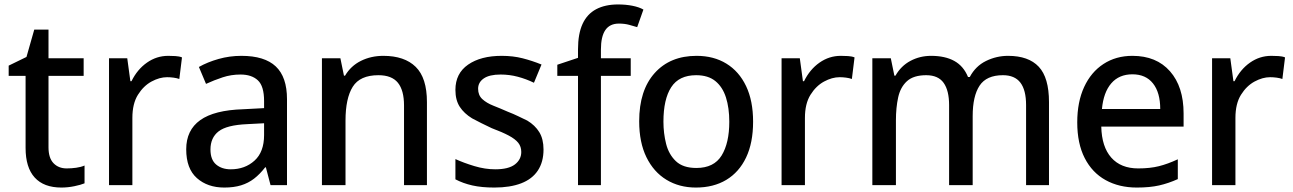

<svg xmlns="http://www.w3.org/2000/svg" viewBox="-20 -832 5811 863"><path d="M256 11Q177 11 136 -34Q95 -79 95 -167V-491H19V-537L99 -576L134 -699H198V-570H356V-491H198V-170Q198 -122 220.5 -98.5Q243 -75 280 -75Q301 -75 322.5 -78Q344 -81 360 -88V-8Q343 -1 314 5Q285 11 256 11Z M470 0V-570H552L566 -467H571Q597 -520 640.5 -550.5Q684 -581 736 -581Q751 -581 768.5 -580Q786 -579 798 -574L786 -477Q775 -481 760 -483Q745 -485 731 -485Q697 -485 661 -465.5Q625 -446 600 -406Q575 -366 575 -302V0Z M988 11Q913 11 865 -31.5Q817 -74 817 -161Q817 -247 880 -292Q943 -337 1073 -341L1167 -346V-378Q1167 -445 1139 -471Q1111 -497 1061 -497Q1019 -497 981 -484.5Q943 -472 906 -455L874 -531Q913 -553 962.5 -567Q1012 -581 1065 -581Q1169 -581 1219.5 -533.5Q1270 -486 1270 -386V0H1196L1175 -80H1172Q1148 -49 1122 -29Q1096 -9 1063.5 1Q1031 11 988 11ZM1017 -71Q1081 -71 1124 -110Q1167 -149 1167 -225V-278L1091 -274Q999 -270 962.5 -241.5Q926 -213 926 -160Q926 -114 951.5 -92.5Q977 -71 1017 -71Z M1427 0V-570H1510L1526 -492H1531Q1557 -536 1602.5 -558.5Q1648 -581 1703 -581Q1798 -581 1848.5 -531.5Q1899 -482 1899 -373V0H1796V-358Q1796 -426 1768.5 -460Q1741 -494 1681 -494Q1598 -494 1565.5 -442Q1533 -390 1533 -290V0Z M2202 11Q2145 11 2103 1.5Q2061 -8 2027 -26V-117Q2064 -100 2112 -85.5Q2160 -71 2206 -71Q2266 -71 2294.5 -93Q2323 -115 2323 -149Q2323 -173 2309.5 -190Q2296 -207 2267 -222.5Q2238 -238 2190 -256Q2165 -268 2143.5 -278.5Q2122 -289 2102 -300Q2066 -322 2046.5 -352Q2027 -382 2027 -428Q2027 -502 2084 -541.5Q2141 -581 2235 -581Q2286 -581 2329 -570Q2372 -559 2414 -542L2380 -460Q2345 -477 2307.5 -487Q2270 -497 2230 -497Q2180 -497 2154.5 -479.5Q2129 -462 2129 -433Q2129 -404 2148 -386.5Q2167 -369 2197.5 -357Q2228 -345 2262 -330Q2288 -320 2309.5 -309.5Q2331 -299 2350 -290Q2385 -269 2404 -238Q2423 -207 2423 -160Q2423 -104 2397.5 -65.5Q2372 -27 2322.5 -8Q2273 11 2202 11Z M2578 0V-491H2485V-541L2578 -572V-610Q2578 -680 2598.5 -724.5Q2619 -769 2659.5 -790.5Q2700 -812 2758 -812Q2793 -812 2823 -806Q2853 -800 2872 -789L2844 -710Q2828 -715 2807.5 -720.5Q2787 -726 2762 -726Q2721 -726 2701 -697Q2681 -668 2681 -609V-570H2815V-491H2681V0Z M3108 11Q3033 11 2975.5 -24Q2918 -59 2885.5 -125.5Q2853 -192 2853 -287Q2853 -426 2922.5 -503.5Q2992 -581 3111 -581Q3188 -581 3245 -546Q3302 -511 3333.5 -445Q3365 -379 3365 -285Q3365 -190 3333.5 -124Q3302 -58 3244.5 -23.5Q3187 11 3108 11ZM3110 -77Q3189 -77 3223.5 -133Q3258 -189 3258 -285Q3258 -347 3243 -394Q3228 -441 3195.5 -467.5Q3163 -494 3109 -494Q3032 -494 2997 -440Q2962 -386 2962 -285Q2962 -233 2974 -185.5Q2986 -138 3018 -107.5Q3050 -77 3110 -77Z M3493 0V-570H3575L3589 -467H3594Q3620 -520 3663.5 -550.5Q3707 -581 3759 -581Q3774 -581 3791.5 -580Q3809 -579 3821 -574L3809 -477Q3798 -481 3783 -483Q3768 -485 3754 -485Q3720 -485 3684 -465.5Q3648 -446 3623 -406Q3598 -366 3598 -302V0Z M3901 0V-570H3984L4000 -492H4005Q4030 -536 4072.5 -558.5Q4115 -581 4165 -581Q4228 -581 4269.5 -558Q4311 -535 4331 -486H4339Q4365 -535 4412 -558Q4459 -581 4511 -581Q4603 -581 4649 -532Q4695 -483 4695 -373V0H4592V-360Q4592 -427 4566.5 -460.5Q4541 -494 4488 -494Q4414 -494 4383 -447Q4352 -400 4352 -310V0H4246V-360Q4246 -425 4221.5 -459.5Q4197 -494 4143 -494Q4086 -494 4056.5 -467Q4027 -440 4017 -394Q4007 -348 4007 -291V0Z M5090 11Q5010 11 4949.5 -22.5Q4889 -56 4855.5 -121.5Q4822 -187 4822 -282Q4822 -374 4853 -441Q4884 -508 4940 -544.5Q4996 -581 5070 -581Q5178 -581 5239 -511.5Q5300 -442 5300 -322V-263H4930Q4932 -172 4975 -123.5Q5018 -75 5096 -75Q5149 -75 5189 -85Q5229 -95 5274 -116V-27Q5232 -8 5190 1.5Q5148 11 5090 11ZM4933 -342H5195Q5195 -416 5162.5 -457Q5130 -498 5070 -498Q5010 -498 4975 -457.5Q4940 -417 4933 -342Z M5428 0V-570H5510L5524 -467H5529Q5555 -520 5598.5 -550.5Q5642 -581 5694 -581Q5709 -581 5726.5 -580Q5744 -579 5756 -574L5744 -477Q5733 -481 5718 -483Q5703 -485 5689 -485Q5655 -485 5619 -465.5Q5583 -446 5558 -406Q5533 -366 5533 -302V0Z"/></svg>

Font: Menbere
Style: Regular
Weight: 400
Designer: Aleme Tadesse
Foundry: Sorkin Type Co
Version: Version 1.000